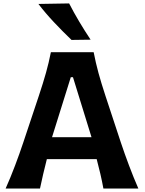

<svg xmlns="http://www.w3.org/2000/svg" viewBox="-20 -1091 837 1111"><path d="M12.5 0H211.4Q219.9 -40.8 230 -84.1Q240 -127.3 251.1 -170.2H539.5Q550.6 -128.3 560.7 -85Q570.8 -41.6 578.3 0H780.6Q753.1 -63.2 727.1 -132.1Q701.1 -201 679.3 -266.4L589.9 -537.4Q566.1 -609.8 550 -668.4Q534 -727 522 -788.8H274.4Q262.7 -729.3 246.2 -670.2Q229.6 -611.2 205.1 -537.6L114.9 -267.1Q93.8 -203.7 67.3 -133.5Q40.8 -63.4 12.5 0ZM509.5 -297.1H281.1L389.7 -644.4H402.2ZM393.8 -859.9 504.3 -861.4Q469.4 -913.8 438.3 -966.1Q407.2 -1018.4 380 -1071.2L202.1 -1068.2Q243.4 -1014.3 292.3 -962.4Q341.2 -910.4 393.8 -859.9Z"/></svg>

Font: Pinar-VF
Style: Regular
Weight: 300
Designer: Amin Abedi
Version: Version 3.0